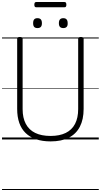

<svg xmlns="http://www.w3.org/2000/svg" viewBox="-20 -1381 998 1901"><path d="M481 19Q400 19 338 -2Q276 -23 234 -63.5Q192 -104 171 -164Q150 -224 150 -303V-996Q150 -1006 156 -1010.5Q162 -1015 176 -1015Q191 -1015 197.5 -1010.5Q204 -1006 204 -996V-301Q204 -214 235.5 -154.5Q267 -95 328.5 -65Q390 -35 481 -35Q570 -35 631 -65Q692 -95 723 -154.5Q754 -214 754 -301V-996Q754 -1006 760.5 -1010.5Q767 -1015 781 -1015Q808 -1015 808 -996V-303Q808 -198 770.5 -126Q733 -54 660.5 -17.5Q588 19 481 19ZM351 -1103Q329 -1103 318.5 -1114.5Q308 -1126 308 -1151Q308 -1177 318.5 -1189Q329 -1201 351 -1201Q373 -1201 384 -1189Q395 -1177 395 -1151Q395 -1126 384 -1114.5Q373 -1103 351 -1103ZM607 -1103Q585 -1103 574 -1114.5Q563 -1126 563 -1151Q563 -1177 574 -1189Q585 -1201 607 -1201Q628 -1201 639 -1189Q650 -1177 650 -1151Q651 -1126 639.5 -1114.5Q628 -1103 607 -1103ZM339 -1309Q328 -1309 324 -1315.5Q320 -1322 320 -1334Q320 -1347 324 -1354Q328 -1361 339 -1361H618Q629 -1361 633 -1354Q637 -1347 637 -1334Q637 -1322 633 -1315.5Q629 -1309 618 -1309ZM0 490H958V500H0ZM0 -20H958V0H0ZM0 -505H958V-500H0ZM0 -1010H958V-1000H0Z"/></svg>

Font: Playwrite ES Deco Guides
Style: Regular
Weight: 400
Designer: Veronika Burian, José Scaglione
Foundry: TypeTogether
Version: Version 1.003